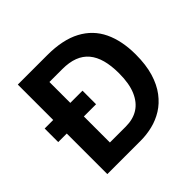

<svg xmlns="http://www.w3.org/2000/svg" viewBox="-163 -830 1001 1001"><g transform="rotate(-45 337.5 -330.0)"><path d="M28 -399H307V-299H28ZM152 0V-107H334Q388 -107 426 -131Q464 -155 485 -204Q506 -253 506 -328Q506 -385 494.5 -427Q483 -469 459.5 -497Q436 -525 399.5 -539Q363 -553 312 -553H152V-660H308Q422 -660 495 -621Q568 -582 602.5 -509.5Q637 -437 637 -336Q637 -260 620 -203.5Q603 -147 573 -107.5Q543 -68 505 -44.5Q467 -21 424 -10.5Q381 0 338 0ZM91 0V-660H217V0Z"/></g></svg>

Font: Bricolage Grotesque 72pt SemiBold
Style: Regular
Weight: 600
Version: Version 1.001;gftools[0.9.33.dev8+g029e19f]